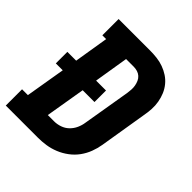

<svg xmlns="http://www.w3.org/2000/svg" viewBox="-200 -868 1001 1001"><g transform="rotate(45 300.0 -367.5)"><path d="M3 0V-120H46L83 -340H32V-425H97L128 -615H100V-735H331Q357 -735 382.5 -732Q408 -729 431.5 -720.5Q455 -712 475.5 -698.5Q496 -685 511.5 -666Q527 -647 536.5 -624.5Q546 -602 550.5 -576.5Q555 -551 553.5 -525Q552 -499 547 -473L504 -211Q499 -181 488 -152Q477 -123 458.5 -97.5Q440 -72 414 -52.5Q388 -33 358.5 -21Q329 -9 299 -4.5Q269 0 240 0ZM193 -120H240Q261 -120 283 -127.5Q305 -135 321.5 -151Q338 -167 347.5 -188Q357 -209 360 -231L404 -493Q406 -507 407 -521.5Q408 -536 405.5 -550Q403 -564 397.5 -576.5Q392 -589 382 -598Q372 -607 358.5 -611Q345 -615 331 -615H275L244 -425H317V-340H230Z"/></g></svg>

Font: Iosevka Slab HvExObl
Style: Regular
Weight: 900
Width: 7
Italic angle: -9°
Monospace: yes
Designer: Belleve Invis
Foundry: Belleve Invis
Version: Version 11.1.1; ttfautohint (v1.8.3)